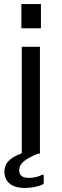

<svg xmlns="http://www.w3.org/2000/svg" viewBox="-20 -762 308 952"><path d="M88 -530V-2C22 22 2 52 2 89C2 139 37 170 103 170C140 170 175 161 191 153C196 150 197 148 197 142V112C197 104 195 102 186 106C175 112 152 120 124 120C90 120 75 107 75 82C75 49 102 28 167 0H178V-530ZM86 -742V-622H183V-742Z"/></svg>

Font: Cheyenne Sans
Style: Regular
Weight: 400
Designer: The Public Sans project authors (U.S. Web Design System), Libre Franklin designed by Pablo Impallari and Rodrigo Fuenzal
Foundry: The Cheyenne Sans Project Authors
Version: Version 2.007